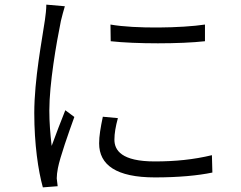

<svg xmlns="http://www.w3.org/2000/svg" viewBox="-20 -777 1040 829"><path d="M457 -671 458 -599C564 -587 760 -587 865 -599V-671C767 -656 564 -652 457 -671ZM489 -267 424 -273C414 -225 408 -190 408 -158C408 -65 482 -11 649 -11C750 -11 835 -19 897 -32L895 -107C816 -88 737 -80 648 -80C505 -80 474 -128 474 -174C474 -201 479 -230 489 -267ZM260 -750 180 -757C180 -736 177 -713 174 -691C162 -607 128 -435 128 -289C128 -154 145 -40 165 32L229 27C228 17 226 4 225 -7C225 -18 227 -37 230 -51C239 -98 276 -203 301 -272L262 -301C245 -259 220 -194 203 -147C197 -201 193 -247 193 -300C193 -415 223 -589 243 -687C247 -705 255 -733 260 -750Z"/></svg>

Font: Noto Sans CJK SC DemiLight
Style: Regular
Weight: 350
Designer: Ryoko NISHIZUKA 西塚涼子 (kana, bopomofo & ideographs); Paul D. Hunt (Latin, Greek & Cyrillic); Sandoll Communications 산돌커뮤니
Foundry: Adobe
Version: Version 2.004;hotconv 1.0.118;makeotfexe 2.5.65603